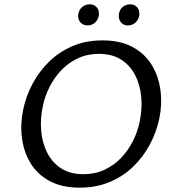

<svg xmlns="http://www.w3.org/2000/svg" viewBox="-20 -854 788 884"><path d="M347 10Q265 10 208.5 -20.5Q152 -51 120.5 -103Q89 -155 81 -219.5Q73 -284 87 -351Q100 -412 130 -468.5Q160 -525 206 -570Q252 -615 313.5 -641.5Q375 -668 452 -668Q535 -668 591.5 -637Q648 -606 679.5 -553.5Q711 -501 719 -436.5Q727 -372 713 -306Q700 -245 669.5 -188Q639 -131 593 -86.5Q547 -42 485 -16Q423 10 347 10ZM364 -52Q418 -52 461.5 -72.5Q505 -93 537.5 -127Q570 -161 592 -204.5Q614 -248 623 -294Q635 -350 630.5 -405Q626 -460 603.5 -505.5Q581 -551 539.5 -578.5Q498 -606 435 -606Q382 -606 338.5 -585.5Q295 -565 262.5 -531Q230 -497 208 -453.5Q186 -410 177 -364Q165 -308 169.5 -253Q174 -198 196.5 -152.5Q219 -107 260.5 -79.5Q302 -52 364 -52ZM384 -737Q368 -737 357.5 -744.5Q347 -752 342.5 -764.5Q338 -777 341 -792Q345 -810 359 -822Q373 -834 393 -834Q408 -834 418 -827Q428 -820 432.5 -808.5Q437 -797 435 -781Q431 -762 417 -749.5Q403 -737 384 -737ZM569 -737Q554 -737 544 -744.5Q534 -752 529.5 -764.5Q525 -777 528 -792Q531 -810 545 -822Q559 -834 579 -834Q594 -834 604 -827Q614 -820 618.5 -808.5Q623 -797 621 -781Q617 -762 603 -749.5Q589 -737 569 -737Z"/></svg>

Font: Ysabeau Office Medium
Style: Italic
Weight: 500
Italic angle: -12°
Designer: Christian Thalmann (Catharsis Fonts)
Version: Version 2.001;gftools[0.9.30]; featfreeze: tnum,lnum,ss02